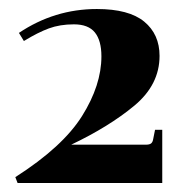

<svg xmlns="http://www.w3.org/2000/svg" viewBox="-20 -896 428 426"><path d="M138 -575H304Q312 -575 315.5 -578Q319 -581 320 -588L324 -608H340V-490H19L14 -503Q119 -570 162 -638.5Q205 -707 205 -771Q205 -806 190.5 -824Q176 -842 144 -842Q113 -842 88.5 -833Q64 -824 33 -805L22 -823Q101 -876 195 -876Q266 -876 300 -848Q334 -820 334 -772Q334 -708 278 -661.5Q222 -615 138 -575Z"/></svg>

Font: Chonburi
Style: Regular
Weight: 400
Designer: Thanarat Vachiruckul and Stawix Ruecha
Foundry: Cadson Demak & Katatrad
Version: Version 1.000